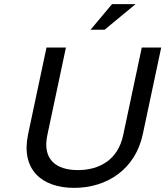

<svg xmlns="http://www.w3.org/2000/svg" viewBox="-20 -900 800 929"><path d="M205 -670 116 -251C80 -81 180 9 339 9C498 9 635 -81 671 -251L760 -670H666L576 -246C551 -127 461 -77 357 -77C253 -77 184 -127 209 -246L299 -670ZM418 -756H486L636 -880H522Z"/></svg>

Font: LT Wave Text Italic
Style: Regular
Weight: 400
Designer: Daniel Lyons
Version: Version 2.5 (Glyphs App)